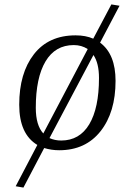

<svg xmlns="http://www.w3.org/2000/svg" viewBox="-20 -670 561 869"><path d="M503 -304Q503 -162 435 -76Q367 10 248 10Q213 10 180 0L86 179L51 173L149 -14Q67 -63 67 -196Q67 -339 133.5 -424.5Q200 -510 322 -510Q368 -510 402 -495L484 -650L521 -644L433 -477Q503 -425 503 -304ZM314 -466Q230 -466 186 -392Q142 -318 142 -182Q142 -103 176 -66L377 -448Q349 -466 314 -466ZM428 -317Q428 -384 403 -421L204 -45Q228 -34 257 -34Q340 -34 384 -107.5Q428 -181 428 -317Z"/></svg>

Font: Arsenal
Style: Italic
Weight: 400
Italic angle: -9.10001°
Designer: Andrij Shevchenko
Foundry: Stairsfor
Version: Version 2.001;PS 002.001;hotconv 1.0.88;makeotf.lib2.5.64775